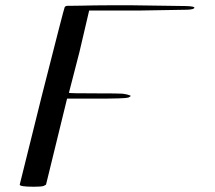

<svg xmlns="http://www.w3.org/2000/svg" viewBox="-20 -625 818 730"><path d="M351 -270Q375 -270 391.5 -270Q408 -270 421 -269.5Q434 -269 440.5 -269Q447 -269 454 -267.5Q461 -266 462 -266Q463 -266 469 -264Q475 -262 477 -261Q477 -258 468 -254Q456 -250 348 -250H235L155 77L146 82Q137 85 109 85Q55 85 55 77L139 -261Q224 -596 226 -598Q229 -603 239 -603Q240 -603 254 -603Q268 -603 290.5 -603.5Q313 -604 341 -604.5Q369 -605 405.5 -605Q442 -605 477 -605Q656 -603 687.5 -602Q719 -601 719 -596Q719 -589 691.5 -588Q664 -587 513 -585H319L282 -427L242 -272Q242 -270 351 -270Z"/></svg>

Font: MathJax_AMS
Style: Regular
Weight: 400
Version: Version 1.1